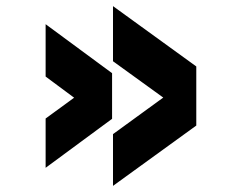

<svg xmlns="http://www.w3.org/2000/svg" viewBox="-20 -645 790 627"><path d="M349 -625 621 -428V-235L349 -38V-207L580 -375V-278L349 -445ZM129 -566 346 -406V-257L129 -97V-258L292 -377V-274L129 -395Z"/></svg>

Font: Martian Mono SemiExpanded SemiExpanded
Style: Bold
Weight: 700
Width: 6
Monospace: yes
Version: Version 1.000